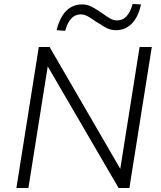

<svg xmlns="http://www.w3.org/2000/svg" viewBox="-20 -940 806 960"><path d="M62 0 174 -705H228L590 -81H579L678 -705H739L627 0H573L210 -623H221L122 0ZM306 -786 263 -789Q273 -830 290.5 -859Q308 -888 333 -903Q358 -918 390 -918Q418 -918 443 -904Q468 -890 491 -874Q510 -860 528 -849Q546 -838 564 -838Q594 -838 613 -859Q632 -880 643 -920L685 -918Q672 -856 639.5 -822.5Q607 -789 560 -789Q531 -789 506 -803.5Q481 -818 458 -833Q439 -847 420.5 -857.5Q402 -868 384 -868Q355 -868 336 -847Q317 -826 306 -786Z"/></svg>

Font: Nunito Sans 10pt Light
Style: Italic
Weight: 300
Italic angle: -9°
Designer: Vernon Adams
Foundry: Vernon Adams
Version: Version 3.101;gftools[0.9.27]